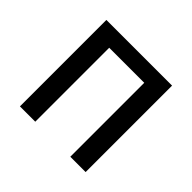

<svg xmlns="http://www.w3.org/2000/svg" viewBox="-126 -631 771 771"><g transform="rotate(45 259.5 -245.5)"><path d="M73 0V-491H446V0H359V-420H160V0Z"/></g></svg>

Font: Nunito Sans 10pt Condensed Medium
Style: Regular
Weight: 500
Width: 3
Designer: Vernon Adams
Foundry: Vernon Adams
Version: Version 3.101;gftools[0.9.27]